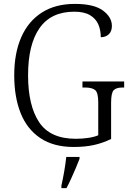

<svg xmlns="http://www.w3.org/2000/svg" viewBox="-20 -744 671 985"><path d="M358 10Q255 10 187 -35.5Q119 -81 86 -163.5Q53 -246 53 -358Q53 -471 89 -553Q125 -635 194.5 -679.5Q264 -724 364 -724Q462 -724 508 -690Q554 -656 554 -611Q554 -583 538 -568Q522 -553 497 -553Q497 -589 484.5 -618.5Q472 -648 442 -666Q412 -684 361 -684Q242 -684 183 -600Q124 -516 124 -358Q124 -203 180.5 -117.5Q237 -32 369 -32Q401 -32 432 -36.5Q463 -41 484 -50V-219Q484 -269 468 -282Q452 -295 417 -295H403V-326H617V-295H608Q577 -295 563.5 -281.5Q550 -268 550 -217V-31Q507 -10 461.5 0Q416 10 358 10ZM295 208Q303 173 309.5 135Q316 97 320 61H388V71Q380 92 368.5 119Q357 146 344.5 173.5Q332 201 321 221H295Z"/></svg>

Font: Noto Serif Tamil SemiCondensed Light
Style: Italic
Weight: 300
Width: 4
Italic angle: -12°
Designer: Indian Type Foundry, Tom Grace, and the Monotype Design Team
Foundry: Monotype Imaging Inc.
Version: Version 2.003; ttfautohint (v1.8.4.7-5d5b)